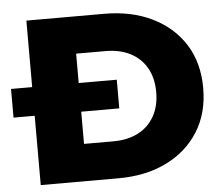

<svg xmlns="http://www.w3.org/2000/svg" viewBox="-54 -757 947 814"><g transform="rotate(-5 420.0 -350.0)"><path d="M87 0V-700H418Q534 -700 622 -657Q710 -614 759.5 -536Q809 -458 809 -350Q809 -243 759.5 -164.5Q710 -86 622 -43Q534 0 418 0ZM285 -158H410Q470 -158 514.5 -180.5Q559 -203 584 -246.5Q609 -290 609 -350Q609 -411 584 -454Q559 -497 514.5 -519.5Q470 -542 410 -542H285ZM-3 -295V-417H447V-295Z"/></g></svg>

Font: Montserrat Thin ExtraBold
Style: Regular
Weight: 800
Version: Version 9.000